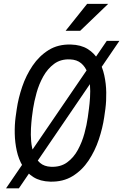

<svg xmlns="http://www.w3.org/2000/svg" viewBox="-20 -958 656 1023"><path d="M616.2 -740.2 80.6 45.4H12.2L548.8 -740.2ZM541.5 -377.9 535.2 -333.5Q526.9 -276.4 506.6 -215.3Q486.3 -154.3 451.9 -102.5Q417.5 -50.8 366.7 -19.5Q315.9 11.7 247.1 9.8Q194.3 8.3 158.4 -14.2Q122.6 -36.6 100.8 -73.2Q79.1 -109.9 69.3 -154.5Q59.6 -199.2 58.6 -245.4Q57.6 -291.5 63 -333L69.3 -377.4Q77.6 -434.6 98.1 -495.4Q118.7 -556.2 153.6 -607.9Q188.5 -659.7 239 -691.2Q289.6 -722.7 357.9 -720.7Q411.1 -719.2 447 -697Q482.9 -674.8 504.4 -638.2Q525.9 -601.6 535.6 -556.9Q545.4 -512.2 546.1 -465.8Q546.9 -419.4 541.5 -377.9ZM447.8 -333 454.1 -379.9Q457.5 -405.3 459.7 -439Q461.9 -472.7 459.2 -507.3Q456.5 -542 445.8 -571.8Q435.1 -601.6 412.6 -620.8Q390.1 -640.1 353 -641.6Q303.2 -643.6 268.3 -617.7Q233.4 -591.8 210.4 -550.5Q187.5 -509.3 174.8 -463.4Q162.1 -417.5 156.2 -378.9L149.9 -332.5Q147 -307.6 145 -274.2Q143.1 -240.7 146 -205.6Q148.9 -170.4 159.9 -140.1Q170.9 -109.9 193.1 -90.3Q215.3 -70.8 252 -69.3Q302.7 -67.4 337.6 -92.8Q372.6 -118.2 395 -159.7Q417.5 -201.2 429.9 -247.3Q442.4 -293.5 447.8 -333ZM329.6 -793.9 444.3 -937.5H556.6L407.2 -793.9Z"/></svg>

Font: Roboto Condensed
Style: Italic
Weight: 400
Italic angle: -12°
Designer: Christian Robertson
Foundry: Google
Version: Version 3.0